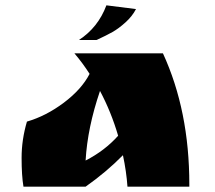

<svg xmlns="http://www.w3.org/2000/svg" viewBox="-20 -700 807 720"><path d="M690 -8V0H458Q454 -57 441 -118Q379 -55 301 0H68Q61 -41 61 -108.5Q61 -176 81 -244Q153 -265 219.5 -315Q286 -365 316 -423Q289 -465 259 -500H591Q690 -285 690 -8ZM423 -191Q397 -280 355 -359Q308 -221 301 -98Q373 -135 423 -191ZM379 -680 490 -666Q476 -639 450.5 -616Q425 -593 402 -580Q379 -567 342 -550H276Q348 -597 379 -680Z"/></svg>

Font: Ruslan Display
Style: Regular
Weight: 400
Version: Version 1.001